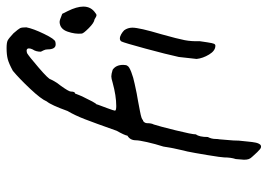

<svg xmlns="http://www.w3.org/2000/svg" viewBox="-135 -570 813 583"><g transform="rotate(-90 271.5 -278.5)"><path d="M88 82Q82 76 80 70.5Q78 65 78 56L80 31Q85 16 85 -4Q85 -12 92 -54.5Q99 -97 103 -116L106 -128Q114 -161 118 -189Q126 -214 131.5 -238.5Q137 -263 137 -272Q137 -290 151 -298Q152 -306 166 -331Q190 -399 201.5 -428.5Q213 -458 226 -480Q244 -530 255 -543Q262 -560 293 -593Q324 -626 348 -646Q370 -658 383.5 -661.5Q397 -665 417 -665Q434 -665 440.5 -661.5Q447 -658 462 -644Q475 -629 477.5 -624Q480 -619 480 -605Q476 -584 460 -551Q444 -518 436 -517Q433 -516 428 -516Q413 -516 413 -541Q413 -547 410 -553Q407 -559 406 -561Q406 -576 413 -586Q416 -592 416 -597Q416 -602 412.5 -603.5Q409 -605 402 -603Q393 -598 357.5 -567.5Q322 -537 322 -531Q321 -529 316.5 -520.5Q312 -512 303 -501Q285 -476 285 -470Q285 -457 279 -457Q278 -455 274.5 -445.5Q271 -436 265 -425Q261 -416 255 -405Q249 -394 245 -390H246Q243 -382 235 -360.5Q227 -339 227 -336Q227 -332 241 -332Q272 -332 312 -343Q325 -347 331 -347Q338 -347 351 -343Q366 -333 366 -311Q366 -301 363 -298Q361 -293 344.5 -286.5Q328 -280 308 -276Q277 -269 257 -266Q252 -265 225.5 -260Q199 -255 199 -251Q195 -251 192 -247Q189 -243 189 -239Q189 -225 185 -218Q180 -203 167.5 -152.5Q155 -102 155 -90Q147 -80 147 -54Q141 -43 141 -29Q141 -23 140 -19Q140 -14 138 5Q136 24 136 40L133 69Q132 81 130 91Q128 101 123 106Q117 110 110 104.5Q103 99 88 82ZM517 -392Q513 -392 504 -398Q494 -399 477.5 -415.5Q461 -432 461 -437Q459 -457 467 -480Q475 -503 496 -504Q499 -504 504 -502.5Q509 -501 521 -496Q523 -492 529.5 -479Q536 -466 539.5 -454Q543 -442 543 -432Q543 -408 523 -395Q520 -392 517 -392ZM384 -88Q388 -125 390 -142Q398 -179 415.5 -243.5Q433 -308 437 -316Q440 -321 446 -321Q452 -321 459 -317Q466 -313 471 -308Q479 -297 479 -283Q479 -262 459 -195Q445 -145 441 -124Q437 -103 438 -79Q437 -72 434.5 -55.5Q432 -39 430 -35Q428 -31 424 -31Q409 -31 397.5 -50Q386 -69 384 -88Z"/></g></svg>

Font: Caveat
Style: Regular
Weight: 400
Designer: Pablo Impallari
Foundry: Pablo Impallari
Version: Version 1.500; ttfautohint (v1.6)